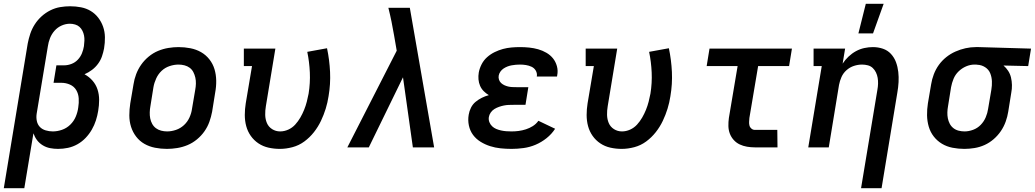

<svg xmlns="http://www.w3.org/2000/svg" viewBox="-23 -776 5449 1011"><path d="M-3 215 123 -547Q128 -573 136.5 -598.5Q145 -624 160 -647.5Q175 -671 196 -690Q217 -709 242 -721.5Q267 -734 293.5 -738.5Q320 -743 346 -743Q376 -743 404 -737.5Q432 -732 455 -718Q478 -704 494.5 -682.5Q511 -661 520 -635Q529 -609 529.5 -580Q530 -551 525 -521Q521 -500 514 -479.5Q507 -459 493.5 -440.5Q480 -422 461.5 -408Q443 -394 422 -385Q446 -372 464 -351.5Q482 -331 490.5 -305Q499 -279 499 -250Q499 -221 494 -192Q490 -167 482 -142Q474 -117 460.5 -93.5Q447 -70 428 -50Q409 -30 385 -16.5Q361 -3 335 2.5Q309 8 283 8Q261 8 240.5 4Q220 0 202 -11Q184 -22 172 -38Q160 -54 153 -74L105 215ZM255 -84Q279 -84 303.5 -92.5Q328 -101 347 -119.5Q366 -138 376 -162Q386 -186 389 -210Q393 -234 391.5 -258Q390 -282 378.5 -301.5Q367 -321 345.5 -330.5Q324 -340 300 -340H259L274 -432H315Q334 -432 353.5 -439.5Q373 -447 387 -462Q401 -477 408.5 -495.5Q416 -514 419 -533Q421 -548 421.5 -562Q422 -576 419.5 -589Q417 -602 411 -614Q405 -626 395.5 -634.5Q386 -643 372.5 -647Q359 -651 345 -651Q323 -651 301.5 -641.5Q280 -632 264.5 -614.5Q249 -597 240.5 -575.5Q232 -554 229 -532L170 -177Q167 -157 171 -138.5Q175 -120 187 -107.5Q199 -95 217.5 -89.5Q236 -84 255 -84Z M856 8Q824 8 793.5 2Q763 -4 737.5 -18.5Q712 -33 694 -56.5Q676 -80 667 -108.5Q658 -137 658 -168.5Q658 -200 663 -232L680 -332Q684 -359 694 -385.5Q704 -412 720.5 -435.5Q737 -459 760 -478Q783 -497 809.5 -508Q836 -519 863.5 -523.5Q891 -528 917 -528Q949 -528 979.5 -522Q1010 -516 1035.5 -501.5Q1061 -487 1079.5 -463.5Q1098 -440 1106.5 -411.5Q1115 -383 1115.5 -351.5Q1116 -320 1110 -288L1094 -188Q1089 -161 1079.5 -134.5Q1070 -108 1053.5 -84.5Q1037 -61 1014 -42Q991 -23 964.5 -12Q938 -1 910 3.5Q882 8 856 8ZM857 -84Q880 -84 903.5 -92Q927 -100 945.5 -117Q964 -134 974.5 -157Q985 -180 988 -203L1005 -303Q1008 -319 1008.5 -335.5Q1009 -352 1005.5 -367.5Q1002 -383 995 -396.5Q988 -410 976 -419Q964 -428 948.5 -432Q933 -436 917 -436Q894 -436 870 -428Q846 -420 828 -403Q810 -386 799.5 -363Q789 -340 785 -317L769 -217Q766 -201 765.5 -184.5Q765 -168 768 -152.5Q771 -137 778.5 -123.5Q786 -110 798 -101Q810 -92 825.5 -88Q841 -84 857 -84Z M1451 8Q1420 8 1391 1.5Q1362 -5 1338 -21Q1314 -37 1297.5 -60.5Q1281 -84 1273.5 -112Q1266 -140 1266 -170.5Q1266 -201 1271 -232L1304 -428H1261V-520H1427L1377 -217Q1373 -194 1373.5 -171Q1374 -148 1382.5 -128Q1391 -108 1410 -96Q1429 -84 1452 -84Q1474 -84 1495 -93.5Q1516 -103 1531.5 -120Q1547 -137 1558.5 -157Q1570 -177 1578.5 -198Q1587 -219 1592.5 -240.5Q1598 -262 1602 -283Q1611 -339 1608.5 -394.5Q1606 -450 1595 -503L1699 -522Q1712 -461 1715 -397Q1718 -333 1707 -269Q1702 -236 1692 -203.5Q1682 -171 1667 -139.5Q1652 -108 1630 -80Q1608 -52 1579.5 -31Q1551 -10 1517 -1Q1483 8 1451 8Z M1806 0 2066 -509 2052 -590Q2046 -626 2038.5 -662.5Q2031 -699 2022 -735H2135L2263 0H2151L2099 -369L1919 0Z M2671 8Q2641 8 2612.5 5Q2584 2 2557.5 -6.5Q2531 -15 2507.5 -29.5Q2484 -44 2468 -65.5Q2452 -87 2446 -115Q2440 -143 2445 -172Q2448 -191 2457 -209Q2466 -227 2481 -239.5Q2496 -252 2514 -261Q2532 -270 2551 -275Q2536 -284 2524 -296Q2512 -308 2505 -324Q2498 -340 2496.5 -358Q2495 -376 2498 -394Q2502 -416 2513 -437.5Q2524 -459 2542 -475Q2560 -491 2581.5 -501.5Q2603 -512 2625 -518Q2647 -524 2670 -526Q2693 -528 2715 -528Q2740 -528 2764 -525.5Q2788 -523 2811 -516.5Q2834 -510 2854.5 -498Q2875 -486 2889 -468.5Q2903 -451 2909.5 -427.5Q2916 -404 2911 -379L2910 -373H2803L2804 -375Q2806 -391 2798 -404.5Q2790 -418 2776 -424.5Q2762 -431 2746.5 -433.5Q2731 -436 2715 -436Q2704 -436 2693 -435Q2682 -434 2671 -432Q2660 -430 2649.5 -426Q2639 -422 2629 -415.5Q2619 -409 2612 -399Q2605 -389 2603 -378Q2601 -367 2604.5 -356.5Q2608 -346 2615.5 -339Q2623 -332 2632.5 -327.5Q2642 -323 2652.5 -320.5Q2663 -318 2674 -317.5Q2685 -317 2696 -317H2759L2744 -224H2681Q2668 -224 2655.5 -223.5Q2643 -223 2630.5 -220.5Q2618 -218 2605 -213.5Q2592 -209 2580.5 -202Q2569 -195 2561 -183.5Q2553 -172 2551 -159Q2549 -145 2554 -132.5Q2559 -120 2568.5 -111Q2578 -102 2590 -97Q2602 -92 2615.5 -89Q2629 -86 2643 -85Q2657 -84 2671 -84Q2690 -84 2708.5 -86.5Q2727 -89 2746 -95Q2765 -101 2782.5 -112Q2800 -123 2812 -140L2900 -98Q2882 -70 2855 -48.5Q2828 -27 2797.5 -14Q2767 -1 2734.5 3.5Q2702 8 2671 8Z M3251 8Q3220 8 3191 1.5Q3162 -5 3138 -21Q3114 -37 3097.5 -60.5Q3081 -84 3073.5 -112Q3066 -140 3066 -170.5Q3066 -201 3071 -232L3104 -428H3061V-520H3227L3177 -217Q3173 -194 3173.5 -171Q3174 -148 3182.5 -128Q3191 -108 3210 -96Q3229 -84 3252 -84Q3274 -84 3295 -93.5Q3316 -103 3331.5 -120Q3347 -137 3358.5 -157Q3370 -177 3378.5 -198Q3387 -219 3392.5 -240.5Q3398 -262 3402 -283Q3411 -339 3408.5 -394.5Q3406 -450 3395 -503L3499 -522Q3512 -461 3515 -397Q3518 -333 3507 -269Q3502 -236 3492 -203.5Q3482 -171 3467 -139.5Q3452 -108 3430 -80Q3408 -52 3379.5 -31Q3351 -10 3317 -1Q3283 8 3251 8Z M3952 0Q3931 0 3910.5 -3.5Q3890 -7 3872 -15.5Q3854 -24 3840.5 -39Q3827 -54 3820 -72.5Q3813 -91 3812.5 -112Q3812 -133 3815 -155L3861 -428H3698L3713 -520H4147L4132 -428H3969L3923 -155Q3922 -144 3921.5 -134Q3921 -124 3923.5 -114.5Q3926 -105 3934 -98.5Q3942 -92 3952 -92H4070L4071 0Z M4511 215 4597 -303Q4600 -319 4600.5 -335Q4601 -351 4598.5 -366Q4596 -381 4589.5 -394.5Q4583 -408 4572.5 -418Q4562 -428 4547 -432Q4532 -436 4516 -436Q4495 -436 4473.5 -429Q4452 -422 4434.5 -406.5Q4417 -391 4408 -370.5Q4399 -350 4395 -329L4341 0H4233L4304 -428H4261V-520H4427L4414 -441Q4427 -461 4445 -478Q4463 -495 4484 -506.5Q4505 -518 4528 -523Q4551 -528 4573 -528Q4601 -528 4626 -519.5Q4651 -511 4668.5 -492Q4686 -473 4695 -448.5Q4704 -424 4707 -397.5Q4710 -371 4708.5 -343.5Q4707 -316 4702 -288L4619 215ZM4497 -600 4536 -756H4630L4574 -600Z M5055 8Q5023 8 4992.5 2Q4962 -4 4937 -19Q4912 -34 4894 -57Q4876 -80 4867.5 -109Q4859 -138 4858.5 -169Q4858 -200 4863 -232L4880 -332Q4884 -358 4894 -384.5Q4904 -411 4920.5 -434Q4937 -457 4959.5 -475Q4982 -493 5008 -504.5Q5034 -516 5061 -522Q5088 -528 5115 -528H5131L5406 -520L5391 -428L5261 -431Q5275 -419 5285.5 -403Q5296 -387 5300.5 -368Q5305 -349 5305.5 -328.5Q5306 -308 5302 -288L5286 -188Q5282 -162 5272.5 -135.5Q5263 -109 5247 -85.5Q5231 -62 5209 -43Q5187 -24 5161.5 -12.5Q5136 -1 5108.5 3.5Q5081 8 5055 8ZM5056 -84Q5078 -84 5101 -92.5Q5124 -101 5141 -118.5Q5158 -136 5167.5 -158.5Q5177 -181 5180 -203L5197 -303Q5201 -326 5200 -348.5Q5199 -371 5191 -390.5Q5183 -410 5164.5 -422Q5146 -434 5124 -435L5116 -436H5109Q5086 -436 5064 -426.5Q5042 -417 5024.5 -400Q5007 -383 4998 -361Q4989 -339 4985 -317L4969 -217Q4966 -201 4965.5 -184.5Q4965 -168 4968 -153Q4971 -138 4978 -124.5Q4985 -111 4997 -101.5Q5009 -92 5024.5 -88Q5040 -84 5056 -84Z"/></svg>

Font: Iosevka Etoile Semibold
Style: Italic
Weight: 600
Italic angle: -9°
Designer: Belleve Invis
Foundry: Belleve Invis
Version: Version 22.1.2; ttfautohint (v1.8.4)